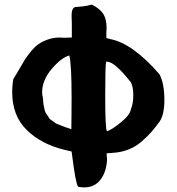

<svg xmlns="http://www.w3.org/2000/svg" viewBox="-20 -808 767 834"><path d="M33 -407Q33 -439 38 -465Q46 -477 61.5 -504Q77 -531 86.5 -546.5Q96 -562 113.5 -583.5Q131 -605 147.5 -616.5Q164 -628 188 -636.5Q212 -645 240 -645Q242 -645 248 -644.5Q254 -644 256 -644L292 -645V-706Q291 -719 291 -738Q291 -760 296 -768.5Q301 -777 308.5 -777.5Q316 -778 337 -780Q358 -782 379 -788Q410 -773 426.5 -750.5Q443 -728 443 -685Q443 -682 442.5 -676Q442 -670 442 -667V-643L460 -638Q557 -619 673 -485Q694 -445 694 -374Q694 -308 672 -278Q651 -250 636.5 -233.5Q622 -217 596 -194Q570 -171 538 -158.5Q506 -146 469 -144L443 -142L445 -114Q442 -61 416.5 -27.5Q391 6 346 6Q332 6 319 3Q308 -15 294 -128L291 -150L261 -157Q158 -182 95.5 -244Q33 -306 33 -407ZM163 -407Q163 -397 167 -379Q167 -365 169.5 -352Q172 -339 174 -329.5Q176 -320 183 -311Q190 -302 192.5 -296.5Q195 -291 206 -284Q217 -277 219 -274.5Q221 -272 236 -266.5Q251 -261 252.5 -260Q254 -259 271.5 -253Q289 -247 290 -247V-254Q290 -259 290.5 -304Q291 -349 291 -382Q291 -530 281 -567Q247 -558 205 -509Q163 -460 163 -407ZM437 -393Q437 -256 444 -238Q464 -243 504.5 -276Q545 -309 548 -332Q559 -358 559 -395Q559 -432 548 -451Q478 -540 445 -540H441Q437 -524 437 -393Z"/></svg>

Font: NaniFont Regular
Style: Regular
Weight: 400
Designer: Nanigashitei
Version: Version 1.036